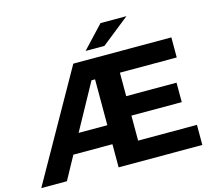

<svg xmlns="http://www.w3.org/2000/svg" viewBox="-132 -1051 1334 1201"><g transform="rotate(-15 535.5 -450.5)"><path d="M1034 -130V0H492V-150H239L157 0H-9L386 -700H1021V-570H653V-418H979V-292H653V-130ZM492 -273V-570H469L306 -273ZM616 -901H784L603 -757H481Z"/></g></svg>

Font: APTA Sans Regular
Style: Bold Italic
Weight: 700
Version: Version 7.200